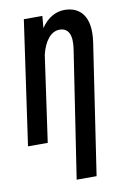

<svg xmlns="http://www.w3.org/2000/svg" viewBox="-91 -645 618 930"><g transform="rotate(-10 218.0 -180.0)"><path d="M102 30 162 -393C177 -456 210 -500 253 -500C297 -500 315 -464 304 -394L209 230H307L403 -410C423 -543 365 -590 293 -590C254 -590 211 -571 178 -521L183 -580H92L5 30Z"/></g></svg>

Font: Smiley Sans Oblique
Style: Regular
Weight: 400
Italic angle: -8°
Designer: oooooohmygosh, Nagisa Chen, Janine Sui, Heda Shi, Jian Li
Foundry: atelierAnchor
Version: Version 2.0.1